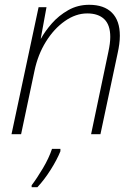

<svg xmlns="http://www.w3.org/2000/svg" viewBox="-20 -560 570 801"><path d="M28 0 141 -530H174L150 -399H151Q168 -430 196.5 -462.5Q225 -495 264.5 -517.5Q304 -540 352 -540Q414 -540 447 -507Q480 -474 480 -411Q480 -394 477.5 -375.5Q475 -357 471 -339L399 0H360L432 -343Q436 -362 438 -377Q440 -392 440 -406Q440 -456 415 -480Q390 -504 344 -504Q296 -504 250.5 -472Q205 -440 171.5 -386Q138 -332 124 -265L68 0ZM112 221V213Q134 184 159 142Q184 100 197 61H232V71Q218 106 191.5 148Q165 190 136 221Z"/></svg>

Font: Noto Sans Disp ExtLt
Style: Italic
Weight: 200
Italic angle: -12°
Designer: Monotype Design Team
Foundry: Monotype Imaging Inc.
Version: Version 2.000;GOOG;noto-source:20170915:90ef993387c0